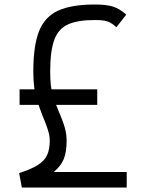

<svg xmlns="http://www.w3.org/2000/svg" viewBox="-20 -833 640 853"><path d="M77 0 65 -64Q118 -81 147.5 -99.5Q177 -118 189 -143.5Q201 -169 201 -208Q201 -223 198 -236.5Q195 -250 188.5 -269Q182 -288 170 -316Q155 -355 145.5 -385Q136 -415 132 -445.5Q128 -476 128 -516Q128 -630 153.5 -694.5Q179 -759 239 -786Q299 -813 401 -813Q453 -813 482.5 -803.5Q512 -794 541 -768L497 -712Q483 -725 470.5 -732Q458 -739 442.5 -741.5Q427 -744 401 -744Q325 -744 282 -724.5Q239 -705 221 -655.5Q203 -606 203 -516Q203 -480 206 -453.5Q209 -427 217 -401.5Q225 -376 239 -343Q253 -310 261 -287.5Q269 -265 272.5 -246.5Q276 -228 276 -208Q276 -158 263.5 -127Q251 -96 219 -69H543V0ZM67 -367V-436H412V-367Z"/></svg>

Font: Victor Mono
Style: Regular
Weight: 400
Monospace: yes
Designer: Rune Bjørnerås
Version: Version 1.561;gftools[0.9.30]